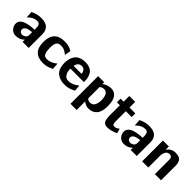

<svg xmlns="http://www.w3.org/2000/svg" viewBox="222 -1775 3108 3108"><g transform="rotate(45 1776.5 -220.5)"><path d="M27 -131Q27 -176 60.5 -207.5Q94 -239 146.5 -252.5Q199 -266 238 -270.5Q277 -275 314 -276V-316Q314 -408 250 -408Q166 -408 104 -346L83 -326L75 -443Q165 -488 253 -488Q362 -488 408.5 -441.5Q455 -395 455 -311V0H316V-51Q259 11 167 11Q105 11 66 -32.5Q27 -76 27 -131ZM165 -133Q165 -109 181 -93Q197 -77 223 -76Q228 -75 243 -77Q271 -82 292.5 -101Q314 -120 314 -156V-220Q165 -209 165 -133Z M554 -237Q554 -488 794 -488Q849 -488 884 -478.5Q919 -469 968 -443L951 -336Q937 -344 917.5 -358.5Q898 -373 886.5 -379.5Q875 -386 851.5 -392Q828 -398 795 -398Q764 -398 743 -386Q722 -374 712.5 -351Q703 -328 699.5 -306.5Q696 -285 696 -254Q696 -166 715 -122.5Q734 -79 793 -79Q877 -79 965 -151L973 -39Q885 11 790 11Q554 11 554 -237Z M1035 -240Q1035 -291 1046.5 -333Q1058 -375 1083.5 -411Q1109 -447 1156.5 -467.5Q1204 -488 1270 -488Q1322 -488 1360 -473.5Q1398 -459 1420.5 -436.5Q1443 -414 1456.5 -380.5Q1470 -347 1474.5 -314Q1479 -281 1479 -241H1169Q1169 -166 1194 -131Q1203 -109 1227 -92Q1251 -75 1289 -75Q1375 -75 1466 -149L1474 -42Q1387 11 1284 11Q1232 11 1190 -1.5Q1148 -14 1111.5 -41Q1075 -68 1055 -119Q1035 -170 1035 -240ZM1174 -309H1357Q1346 -402 1271 -402Q1193 -402 1174 -309Z M1573 161V-472H1712V-431Q1779 -483 1865 -483Q1942 -483 1985 -423Q2028 -363 2028 -238Q2028 -111 1975.5 -50Q1923 11 1830 11Q1769 11 1714 -34V161ZM1714 -363V-311V-108Q1735 -75 1781 -75Q1812 -75 1834 -89.5Q1856 -104 1866.5 -128.5Q1877 -153 1882 -178Q1887 -203 1887 -230Q1887 -244 1885 -272Q1873 -393 1791 -393Q1744 -393 1714 -363Z M2087 -388V-472H2157V-602H2291V-472H2425V-388H2291V-159Q2291 -120 2300 -99.5Q2309 -79 2333 -79Q2366 -79 2391.5 -97Q2417 -115 2423 -115L2444 -36Q2345 11 2257 11Q2222 11 2199.5 -4.5Q2177 -20 2168.5 -48.5Q2160 -77 2157.5 -96.5Q2155 -116 2155 -144V-388Z M2501 -131Q2501 -176 2534.5 -207.5Q2568 -239 2620.5 -252.5Q2673 -266 2712 -270.5Q2751 -275 2788 -276V-316Q2788 -408 2724 -408Q2640 -408 2578 -346L2557 -326L2549 -443Q2639 -488 2727 -488Q2836 -488 2882.5 -441.5Q2929 -395 2929 -311V0H2790V-51Q2733 11 2641 11Q2579 11 2540 -32.5Q2501 -76 2501 -131ZM2639 -133Q2639 -109 2655 -93Q2671 -77 2697 -76Q2702 -75 2717 -77Q2745 -82 2766.5 -101Q2788 -120 2788 -156V-220Q2639 -209 2639 -133Z M3052 0V-477H3188V-401Q3242 -483 3336 -483Q3387 -483 3419 -469.5Q3451 -456 3464.5 -428.5Q3478 -401 3482 -376.5Q3486 -352 3486 -312Q3486 -310 3485.5 -307Q3485 -304 3485 -303V0H3344V-322Q3344 -359 3331.5 -378.5Q3319 -398 3283 -398Q3241 -398 3219 -364Q3197 -330 3193 -289V-285V0Z"/></g></svg>

Font: Coval
Style: Heavy
Weight: 900
Foundry: Context Ltd
Version: Version 001.000